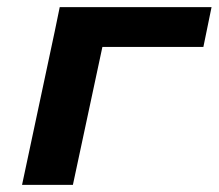

<svg xmlns="http://www.w3.org/2000/svg" viewBox="-20 -520 615 540"><path d="M42 0H185L268 -388H552L575 -500H148L134 -432Z"/></svg>

Font: LT Wave Bold
Style: Italic
Weight: 700
Designer: Daniel Lyons
Version: Version 2.5 (Glyphs App)